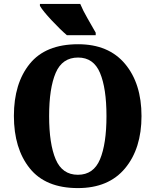

<svg xmlns="http://www.w3.org/2000/svg" viewBox="-20 -951 794 981"><path d="M378 10Q535 10 619 -91Q703 -192 703 -358Q703 -524 619 -624.5Q535 -725 379 -725Q213 -725 132 -625Q51 -525 51 -359Q51 -192 132 -91Q213 10 378 10ZM378 -58Q298 -58 264.5 -137Q231 -216 231 -358Q231 -500 264.5 -578.5Q298 -657 379 -657Q458 -657 491 -578.5Q524 -500 524 -358Q524 -216 491 -137Q458 -58 378 -58ZM184 -921Q199 -895 244.5 -846.5Q290 -798 322 -771H395V-772L396 -771H469V-784Q450 -818 427 -857.5Q404 -897 390 -931H184Z"/></svg>

Font: Noto Serif SemiCondensed Extra
Style: Regular
Weight: 800
Width: 4
Designer: Monotype Design Team
Foundry: Monotype Imaging Inc.
Version: Version 1.002